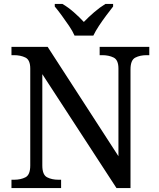

<svg xmlns="http://www.w3.org/2000/svg" viewBox="-20 -951 803 971"><path d="M38 0V-42H51Q85 -42 109 -54.5Q133 -67 133 -114V-604Q133 -648 108.5 -660Q84 -672 51 -672H38V-714H221L579 -161V-604Q579 -648 554.5 -660Q530 -672 497 -672H484V-714H735V-672H722Q688 -672 664 -659.5Q640 -647 640 -600V0H569L194 -576V-114Q194 -67 218 -54.5Q242 -42 276 -42H289V0ZM357 -771Q347 -794 329 -820.5Q311 -847 292 -873Q273 -899 257 -918V-931H296Q325 -914 353.5 -889Q382 -864 404 -840Q427 -864 456 -889Q485 -914 513 -931H552V-918Q537 -899 517.5 -873Q498 -847 480.5 -820.5Q463 -794 452 -771Z"/></svg>

Font: Noto Serif Khitan Small Script
Style: Regular
Weight: 400
Designer: LIU Zhao, ZHANG Congyu, Kushim JIANG
Foundry: Guyu Beijing Co. Ltd.
Version: Version 1.000; ttfautohint (v1.8.4.7-5d5b)